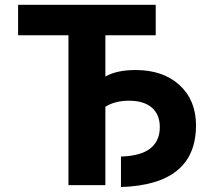

<svg xmlns="http://www.w3.org/2000/svg" viewBox="-20 -752 858 782"><path d="M532.2 -466.8Q644.5 -466.8 711.4 -405.3Q778.3 -343.8 778.3 -241.2Q778.3 0 472.7 9.8V-114.3Q554.7 -117.2 592.8 -147.9Q630.9 -178.7 630.9 -234.4Q630.9 -285.2 598.6 -313.5Q566.4 -341.8 504.9 -341.8Q449.2 -341.8 409.2 -317.4V2H258.8V-608.4H53.7V-732.4H614.3V-608.4H409.2V-440.4Q456.1 -466.8 532.2 -466.8Z"/></svg>

Font: Nasu
Style: Bold
Weight: 700
Designer: Ryoko NISHIZUKA (kana &amp; ideographs); Paul D. Hunt (Latin, Greek &amp; Cyrillic); Wenlong ZHANG (bopomofo); Sandoll C
Version: Version 2014.1215